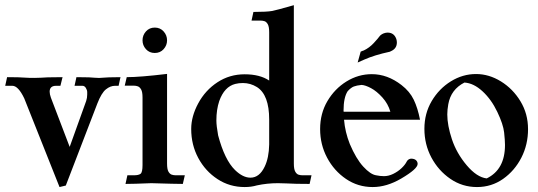

<svg xmlns="http://www.w3.org/2000/svg" viewBox="-34 -717 2099 749"><path d="M198.2 12.7 60.5 -333.5Q37.1 -382.3 14.2 -382.3H-13.7L-6.3 -416Q42.5 -416 64 -414.1Q77.1 -413.1 99.6 -413.1Q114.7 -413.1 125.2 -413.8Q135.7 -414.6 152.6 -415.3Q169.4 -416 210 -416L201.7 -382.3H185.1Q159.7 -382.3 159.7 -359.4Q159.7 -349.6 164.6 -335.9L237.8 -144L302.2 -323.2Q306.2 -335.4 306.2 -348.1V-357.9Q306.2 -365.2 301 -373.8Q295.9 -382.3 287.6 -382.3H256.8L264.2 -416Q298.3 -416 312.7 -415.3Q327.1 -414.6 334.5 -413.8Q341.8 -413.1 349.1 -413.1H355Q387.2 -416 436 -416L428.7 -382.3H414.6Q396.5 -382.3 379.2 -368.4Q361.8 -354.5 345.7 -313L222.7 6.8Z M679.2 0.5Q651.9 0.5 556.2 -2.4Q485.4 0.5 455.6 0.5L462.9 -33.2H488.3Q506.8 -33.2 514.4 -39.1Q522 -44.9 522 -73.2V-336.4Q522 -358.4 516.6 -367.9Q511.2 -377.4 503.9 -380.1Q496.6 -382.8 488.3 -382.8H452.6L460.4 -416Q511.7 -416 617.7 -428.7V-79.1Q617.7 -57.1 623 -47.6Q628.4 -38.1 636 -35.6Q643.6 -33.2 651.4 -33.2H687ZM569.8 -510.3Q548.8 -510.3 535.4 -525.1Q522 -540 522 -559.6Q522 -579.6 535.4 -594.5Q548.8 -609.4 569.8 -609.4Q590.8 -609.4 604.2 -594.5Q617.7 -579.6 617.7 -559.6Q617.7 -540 604.2 -525.1Q590.8 -510.3 569.8 -510.3Z M920.4 12.7Q861.8 12.7 814.5 -18.3Q767.1 -49.3 739.5 -100.6Q711.9 -151.9 711.9 -213.9Q711.9 -263.2 739.5 -314.2Q767.1 -365.2 814.5 -396.2Q861.8 -427.2 920.4 -427.2Q979.5 -427.2 1016.1 -402.8V-590.8Q1016.1 -612.8 1010.7 -622.3Q1005.4 -631.8 998 -634.3Q990.7 -636.7 982.4 -636.7H947.3L954.6 -670.4Q1005.9 -670.4 1028.3 -674.3Q1042 -676.8 1112.3 -696.8V-79.1Q1112.3 -57.1 1117.7 -47.6Q1123 -38.1 1130.4 -35.6Q1137.7 -33.2 1146 -33.2H1181.2L1173.8 0.5Q1116.2 0.5 1083.5 -1.5Q1065.4 -2.4 1050.3 -2.4Q1007.8 -2.4 967.8 6.3Q946.3 12.7 920.4 12.7ZM942.9 -23.9Q978 -23.9 998.5 -66.9Q1015.1 -101.1 1016.1 -153.3V-250.5Q1016.1 -347.2 968.3 -377.4Q942.9 -393.1 913.6 -393.1Q897.5 -393.1 883.8 -389.6Q841.3 -378.9 821.3 -322.8Q810.1 -289.6 810.1 -247.1Q810.1 -226.6 816.9 -189Q842.3 -93.3 882.8 -53.7Q913.6 -23.9 942.9 -23.9Z M1419.9 12.7Q1362.3 12.7 1315.7 -19Q1269 -50.8 1241.9 -102.1Q1214.8 -153.3 1214.8 -213.4Q1214.8 -274.4 1243.2 -322.5Q1271.5 -370.6 1317.6 -399.2Q1363.8 -427.7 1416.5 -427.7Q1477.5 -427.7 1532.2 -385.3Q1564.5 -360.4 1580.1 -327.9Q1595.7 -295.4 1604.5 -250H1308.1Q1312 -202.1 1330.6 -155.3Q1355 -97.7 1383.1 -67.1Q1411.1 -36.6 1433.1 -33.2Q1449.2 -29.8 1463.9 -29.8Q1481.9 -29.8 1500.2 -38.8Q1518.6 -47.9 1532.5 -61Q1546.4 -74.2 1552.7 -86.9Q1557.6 -96.2 1568.8 -98.1Q1582.5 -98.1 1588.9 -92Q1595.2 -85.9 1595.2 -77.6Q1595.2 -58.1 1531.2 -20.5Q1474.6 12.7 1419.9 12.7ZM1488.8 -281.2Q1480 -312 1457.8 -336.7Q1435.5 -361.3 1413.6 -373Q1391.6 -384.8 1376.5 -385.7Q1357.4 -383.8 1346.4 -379.6Q1335.4 -375.5 1322.3 -361.3Q1306.2 -336.9 1306.2 -285.6L1306.6 -281.2ZM1361.3 -473.1 1373 -515.6Q1380.9 -518.6 1382.1 -519.3Q1383.3 -520 1384.8 -520Q1406.7 -530.3 1424.1 -549.1Q1441.4 -567.9 1446.3 -575Q1451.2 -582 1462.9 -586.9Q1470.7 -589.8 1478 -589.8Q1503.4 -589.8 1512.2 -564.5Q1514.2 -557.6 1514.2 -551.3Q1514.2 -527.8 1491.7 -517.6L1486.3 -515.1Q1427.2 -502.4 1386.7 -484.4Z M1826.7 12.7Q1769.5 12.7 1722.9 -19.3Q1676.3 -51.3 1648.9 -102.5Q1621.6 -153.8 1621.6 -214.4Q1621.6 -274.4 1650.1 -322.8Q1678.7 -371.1 1724.9 -399.7Q1771 -428.2 1823.2 -428.2Q1873.5 -428.2 1920.2 -399.4Q1966.8 -370.6 1996.3 -322Q2025.9 -273.4 2025.9 -212.9Q2025.9 -152.8 1999.8 -101.8Q1973.6 -50.8 1928.5 -19Q1883.3 12.7 1826.7 12.7ZM1864.7 -21Q1936 -55.7 1936 -151.4Q1936 -168.9 1932.6 -200.4Q1929.2 -231.9 1906 -280.5Q1882.8 -329.1 1848.4 -360.8Q1814 -392.6 1777.8 -395Q1725.1 -368.2 1714.8 -310.5Q1710.9 -289.1 1710.9 -270.5Q1710.9 -228 1729 -173.6Q1747.1 -119.1 1786.6 -72.3Q1826.2 -25.4 1864.7 -21Z"/></svg>

Font: Quaaykop
Style: Medium
Weight: 500
Designer: Tup Wanders
Foundry: Free font, DO NOT SELL
Version: Version 1.00;July 31, 2023;FontCreator 11.5.0.2430 64-bit